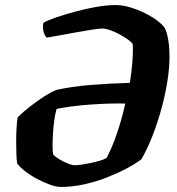

<svg xmlns="http://www.w3.org/2000/svg" viewBox="-20 -740 701 760"><path d="M220 0Q203 0 178 -9Q153 -18 126.5 -32Q100 -46 79 -62.5Q58 -79 48 -93Q46 -104 45 -127Q44 -150 44 -178Q44 -206 45.5 -232.5Q47 -259 50 -276Q74 -299 101 -320Q128 -341 154.5 -358Q181 -375 203 -384Q234 -391 269.5 -396Q305 -401 342.5 -404Q380 -407 418 -409Q456 -411 494 -412Q501 -455 503.5 -488.5Q506 -522 506 -542Q506 -562 505 -566Q501 -573 486.5 -583.5Q472 -594 453.5 -604Q435 -614 416.5 -620.5Q398 -627 385 -627Q372 -627 343.5 -622.5Q315 -618 281.5 -612Q248 -606 216 -600Q184 -594 165 -591Q155 -601 151.5 -618Q148 -635 152 -650Q167 -659 200.5 -670.5Q234 -682 276 -693.5Q318 -705 360.5 -712.5Q403 -720 438 -720Q465 -720 495 -711Q525 -702 553.5 -688Q582 -674 603 -658Q624 -642 633 -628Q642 -608 646.5 -579Q651 -550 651 -516Q651 -473 643 -421Q635 -369 620 -313.5Q605 -258 585 -206Q565 -154 540 -110Q517 -92 481 -73Q445 -54 401.5 -37Q358 -20 311.5 -10Q265 0 220 0ZM276 -86Q287 -86 304 -88.5Q321 -91 340 -95Q359 -99 376 -104Q393 -109 403 -116Q422 -154 435 -189.5Q448 -225 458 -259.5Q468 -294 476 -330Q453 -331 415.5 -330Q378 -329 336 -326Q294 -323 258.5 -318Q223 -313 204 -309Q198 -288 194.5 -261.5Q191 -235 189.5 -208.5Q188 -182 188 -160.5Q188 -139 191 -128Q199 -119 215 -109.5Q231 -100 248 -93Q265 -86 276 -86Z"/></svg>

Font: Texturina 12pt ExtraBold
Style: Italic
Weight: 800
Italic angle: -11°
Designer: Guillermo Torres Carreño
Foundry: Omnibus-Type
Version: Version 1.002